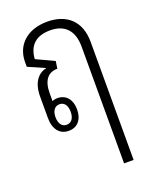

<svg xmlns="http://www.w3.org/2000/svg" viewBox="-151 -642 784 986"><g transform="rotate(-20 241.0 -149.5)"><path d="M353 260H405V-385C405 -502 333 -559 230 -559C117 -559 53 -492 53 -404V-377L144 -337V-336C99 -327 65 -286 65 -210V-93C65 -31 95 6 144 6C193 6 221 -29 221 -84C221 -137 192 -172 146 -172C135 -172 125 -170 117 -166V-209C117 -278 145 -314 197 -314L203 -354L105 -400C110 -472 150 -512 229 -512C306 -512 353 -469 353 -378ZM144 -27C118 -27 103 -49 103 -83C103 -117 118 -139 145 -139C171 -139 186 -117 186 -83C186 -49 171 -27 144 -27Z"/></g></svg>

Font: Noto Sans Thai Looped Condensed Light
Style: Regular
Weight: 300
Width: 3
Designer: Sasikarn Vongin, Ben Mitchell
Foundry: The Fontpad Ltd
Version: Version 1.001